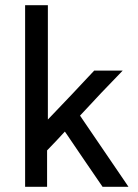

<svg xmlns="http://www.w3.org/2000/svg" viewBox="-20 -714 529 734"><path d="M76 0V-694H163V-257Q262 -360 340 -444H449Q367 -360 286 -272L292 -263Q295 -259 377.5 -137.5Q460 -16 463 -12L471 0H372L309 -92Q294 -114 277 -139Q260 -164 249.5 -179.5Q239 -195 237 -198L228 -211Q217 -199 194.5 -175Q172 -151 160 -139V0Z"/></svg>

Font: KaTeX_SansSerif
Style: Regular
Weight: 400
Version: Version 1.1; ttfautohint (v1.3)